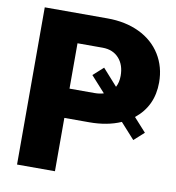

<svg xmlns="http://www.w3.org/2000/svg" viewBox="-80 -783 784 855"><g transform="rotate(10 312.0 -355.5)"><path d="M225.1 -241.2V0H53.7V-710.9H337.4Q418.9 -710.9 481.7 -680.9Q544.4 -650.9 578.9 -595.5Q613.3 -540 613.3 -469.7Q613.3 -362.8 534.2 -299.8L589.8 -238.3L544.4 -197.3L480.5 -268.1Q419.4 -241.2 337.4 -241.2ZM427.7 -417.5Q439.5 -439.5 439.5 -468.8Q439.5 -518.6 412.6 -548.3Q385.7 -578.1 339.4 -578.6H225.1V-373.5H337.4Q361.8 -373.5 379.4 -379.4L314.9 -450.7L360.8 -492.2Z"/></g></svg>

Font: Sadagaat-English
Style: Regular
Weight: 900
Designer: Ahmed alsheikh
Foundry: Ahmed alsheikh Design
Version: Version 2.137;January 17, 2018;FontCreator 11.0.0.2408 64-bi